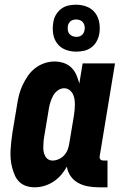

<svg xmlns="http://www.w3.org/2000/svg" viewBox="-20 -790 540 818"><path d="M128 8Q109 8 92 2.5Q75 -3 62.5 -15Q50 -27 43 -43.5Q36 -60 31.5 -77Q27 -94 25.5 -112.5Q24 -131 25 -149.5Q26 -168 28 -187Q30 -206 33 -225L53 -345Q56 -366 61.5 -387Q67 -408 76.5 -428Q86 -448 99 -467Q112 -486 130.5 -500Q149 -514 170 -521Q191 -528 212 -528Q233 -528 252 -521.5Q271 -515 284.5 -501.5Q298 -488 305.5 -470.5Q313 -453 318 -434L332 -520H470L405 -126Q404 -122 404.5 -118Q405 -114 407.5 -111Q410 -108 413.5 -107Q417 -106 421 -106H438V8H402Q378 8 355.5 4Q333 0 313.5 -10.5Q294 -21 281 -39.5Q268 -58 265 -80Q255 -62 240.5 -45Q226 -28 207.5 -16Q189 -4 168.5 2Q148 8 128 8ZM204 -106Q217 -106 230.5 -112Q244 -118 253.5 -128.5Q263 -139 268 -152Q273 -165 275 -178L295 -298Q297 -310 298 -322.5Q299 -335 299 -346.5Q299 -358 297 -369.5Q295 -381 289.5 -391Q284 -401 274.5 -407.5Q265 -414 253 -414Q239 -414 226 -404.5Q213 -395 206 -381.5Q199 -368 194.5 -354Q190 -340 188 -326L168 -206Q166 -195 165.5 -184.5Q165 -174 164.5 -164Q164 -154 166 -144Q168 -134 172.5 -125Q177 -116 185.5 -111Q194 -106 204 -106ZM305 -570Q280 -570 258.5 -578.5Q237 -587 223.5 -605Q210 -623 206.5 -646.5Q203 -670 207 -694Q209 -711 218 -726.5Q227 -742 241 -752.5Q255 -763 271.5 -766.5Q288 -770 304 -770Q328 -770 350 -761.5Q372 -753 385.5 -735Q399 -717 403 -693.5Q407 -670 403 -646Q400 -629 391.5 -613.5Q383 -598 368.5 -587.5Q354 -577 337.5 -573.5Q321 -570 305 -570ZM305 -633Q311 -633 317 -634.5Q323 -636 328 -640Q333 -644 336 -649.5Q339 -655 340 -661Q342 -670 340.5 -678.5Q339 -687 334.5 -693.5Q330 -700 322 -703.5Q314 -707 305 -707Q299 -707 292.5 -705.5Q286 -704 281 -700Q276 -696 273 -690.5Q270 -685 269 -679Q268 -670 269 -661.5Q270 -653 275 -646.5Q280 -640 288 -636.5Q296 -633 305 -633Z"/></svg>

Font: Iosevka Curly Slab Heavy
Style: Italic
Weight: 900
Italic angle: -9°
Monospace: yes
Designer: Belleve Invis
Foundry: Belleve Invis
Version: Version 22.1.2; ttfautohint (v1.8.4)